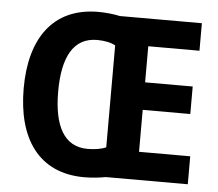

<svg xmlns="http://www.w3.org/2000/svg" viewBox="-52 -782 963 848"><g transform="rotate(5 429.5 -357.5)"><path d="M351 -724C148 -724 51 -579 51 -359C51 -138 148 9 352 9C383 9 421 5 446 0H810V-124H583V-310H794V-432H583V-592H810V-714H446C421 -720 382 -724 351 -724ZM356 -600C388 -600 418 -594 437 -583V-131C417 -122 387 -117 355 -117C251 -117 204 -206 204 -358C204 -510 250 -600 356 -600Z"/></g></svg>

Font: Noto Sans Devanagari SemiCondensed
Style: Bold
Weight: 700
Width: 4
Designer: Jelle Bosma - Monotype Design Team
Foundry: Monotype Imaging Inc.
Version: Version 2.004